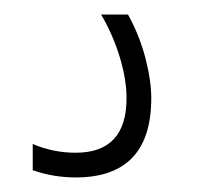

<svg xmlns="http://www.w3.org/2000/svg" viewBox="-20 -24 297 264"><path d="M84 220Q69 220 54 217.5Q39 215 25 210V174Q53 186 84 186Q154 186 154 111Q154 85 144.5 54Q135 23 119 -4H156Q172 25 180 56Q188 87 188 111Q188 220 84 220Z"/></svg>

Font: Encode Sans Compressed
Style: Thin
Weight: 100
Designer: Pablo Impallari, Andres Torresi
Foundry: Pablo Impallari, Andres Torresi
Version: Version 1.000; ttfautohint (v1.00) -l 8 -r 50 -G 200 -x 14 -